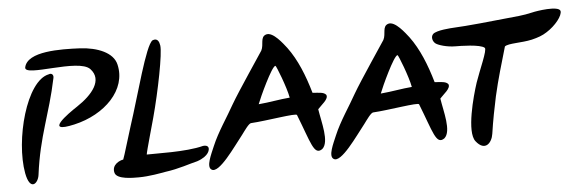

<svg xmlns="http://www.w3.org/2000/svg" viewBox="-48 -868 3111 1037"><g transform="rotate(-5 1507.5 -349.0)"><path d="M368 -392C316 -358 174 -258 345 -297C512 -335 638 -460 605 -599C590 -665 505 -699 411 -704C305 -709 125 -713 107 -627C97 -573 397 -651 457 -587C516 -524 453 -448 368 -392ZM57 -58C76 43 122 4 128 -42C155 -253 213 -360 254 -557C258 -575 245 -585 231 -579C107 -555 24 -239 57 -58Z M720 -101C721 -116 767 -275 772 -295C810 -435 851 -640 844 -682C841 -702 832 -724 805 -713C767 -690 700 -424 646 -260C632 -218 598 -100 591 -85C574 -83 525 -63 538 -17C549 19 635 18 665 18C725 18 788 5 812 1C887 -9 948 -32 988 -41C1056 -64 1058 -100 1056 -108C1053 -119 1042 -123 1027 -121C932 -96 764 -103 720 -101Z M1641 -355C1613 -452 1578 -539 1527 -608C1508 -632 1457 -702 1419 -691C1384 -680 1402 -638 1385 -606C1378 -594 1244 -397 1206 -331C1170 -266 1116 -189 1085 -115C1066 -70 1035 -7 1061 10C1100 38 1195 -103 1243 -163C1258 -183 1284 -221 1296 -221C1382 -226 1545 -255 1547 -243C1608 -89 1620 -15 1667 -48C1708 -84 1675 -192 1664 -264C1682 -285 1726 -315 1714 -338C1701 -354 1674 -352 1641 -355ZM1346 -319C1359 -354 1434 -517 1454 -518C1458 -519 1506 -396 1516 -340C1463 -336 1406 -324 1346 -319Z M2303 -355C2275 -452 2240 -539 2189 -608C2170 -632 2119 -702 2081 -691C2046 -680 2064 -638 2047 -606C2040 -594 1906 -397 1868 -331C1832 -266 1778 -189 1747 -115C1728 -70 1697 -7 1723 10C1762 38 1857 -103 1905 -163C1920 -183 1946 -221 1958 -221C2044 -226 2207 -255 2209 -243C2270 -89 2282 -15 2329 -48C2370 -84 2337 -192 2326 -264C2344 -285 2388 -315 2376 -338C2363 -354 2336 -352 2303 -355ZM2008 -319C2021 -354 2096 -517 2116 -518C2120 -519 2168 -396 2178 -340C2125 -336 2068 -324 2008 -319Z M3014 -679C3005 -709 2884 -690 2861 -684C2811 -672 2764 -669 2714 -664C2661 -658 2491 -641 2433 -639C2417 -638 2338 -634 2318 -615C2303 -600 2311 -574 2326 -563C2339 -553 2386 -538 2432 -538C2455 -538 2567 -537 2589 -516C2601 -505 2551 -398 2529 -333C2505 -260 2453 -71 2495 -18C2542 42 2582 -1 2589 -50C2599 -119 2613 -190 2626 -250C2647 -343 2672 -424 2698 -514C2718 -530 2789 -525 2846 -538C2879 -546 2905 -555 2929 -571C2977 -601 3019 -653 3014 -679Z"/></g></svg>

Font: Carybe
Style: Regular
Weight: 400
Designer: Genilson Lima Santos
Foundry: Genilson Lima Santos
Version: Version 1.010;PS 001.010;hotconv 1.0.70;makeotf.lib2.5.58329